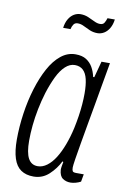

<svg xmlns="http://www.w3.org/2000/svg" viewBox="-83 -765 541 827"><g transform="rotate(10 187.0 -351.5)"><path d="M123 12Q90 12 68 -3Q46 -18 35.5 -50.5Q25 -83 25 -133Q25 -188 33.5 -247Q42 -306 58 -358Q74 -410 96 -450.5Q118 -491 147 -514.5Q176 -538 211 -538Q240 -538 258 -526.5Q276 -515 286.5 -496.5Q297 -478 302 -455H307L326 -526H363L342 -407Q338 -382 330.5 -341Q323 -300 315 -254Q307 -208 299.5 -165.5Q292 -123 287.5 -93.5Q283 -64 283 -56Q283 -45 286 -40Q289 -35 302 -35H335L329 -2Q320 3 307.5 6.5Q295 10 284 10Q265 10 250.5 0Q236 -10 234 -37Q234 -44 235.5 -53Q237 -62 239 -72L235 -74Q219 -41 190.5 -14.5Q162 12 123 12ZM133 -35Q154 -35 173.5 -49.5Q193 -64 209 -89.5Q225 -115 238 -149.5Q251 -184 260 -224Q266 -252 270 -278.5Q274 -305 276 -330Q278 -355 278 -378Q278 -415 272 -440.5Q266 -466 252 -479Q238 -492 216 -492Q194 -492 174.5 -474Q155 -456 139.5 -424Q124 -392 111 -351Q100 -315 92.5 -277.5Q85 -240 81.5 -204.5Q78 -169 78 -137Q78 -85 91.5 -60Q105 -35 133 -35ZM138 -641Q141 -664 150.5 -680Q160 -696 173.5 -704Q187 -712 202 -712Q220 -712 235.5 -705.5Q251 -699 265 -692Q279 -685 291 -685Q304 -685 309.5 -693.5Q315 -702 319 -715H351Q348 -692 338.5 -676Q329 -660 315.5 -652Q302 -644 287 -644Q269 -644 253.5 -650.5Q238 -657 224.5 -664Q211 -671 197 -671Q185 -671 179 -662.5Q173 -654 170 -641Z"/></g></svg>

Font: Archivo ExtraCondensed ExtraLight
Style: Italic
Weight: 250
Width: 2
Italic angle: -10°
Designer: Hector Gatti
Foundry: Omnibus-Type
Version: Version 2.001